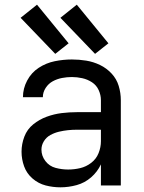

<svg xmlns="http://www.w3.org/2000/svg" viewBox="-20 -792 616 820"><path d="M238 8Q273 8 307.5 -1.5Q342 -11 369 -34.5Q396 -58 411 -90V0H496V-364Q496 -395 487 -425Q478 -455 456.5 -478Q435 -501 407 -514.5Q379 -528 348.5 -533Q318 -538 287 -538Q250 -538 213.5 -530.5Q177 -523 145.5 -502.5Q114 -482 96 -448Q78 -414 78 -377H163Q163 -377 163 -377Q163 -377 163 -377Q163 -398 175 -416.5Q187 -435 205.5 -445Q224 -455 245 -459Q266 -463 287 -463Q309 -463 331.5 -458Q354 -453 373 -440.5Q392 -428 401.5 -407Q411 -386 411 -364V-313H309Q276 -313 243.5 -309Q211 -305 179.5 -293.5Q148 -282 122 -261Q96 -240 84 -208.5Q72 -177 72 -144Q72 -112 83 -81.5Q94 -51 119 -29.5Q144 -8 175 0Q206 8 238 8ZM271 -68Q244 -68 217.5 -75Q191 -82 174 -104Q157 -126 157 -153Q157 -172 167.5 -189Q178 -206 195.5 -215.5Q213 -225 232 -229.5Q251 -234 270 -236Q289 -238 309 -238H411V-189Q411 -163 401 -138Q391 -113 369.5 -96.5Q348 -80 322.5 -74Q297 -68 271 -68ZM386 -562 443 -607 308 -772 238 -716ZM216 -562 273 -607 138 -772 68 -716Z"/></svg>

Font: Iosevka Sparkle
Style: Regular
Weight: 400
Designer: Belleve Invis
Foundry: Belleve Invis
Version: Version 4.5.0; ttfautohint (v1.8.3)